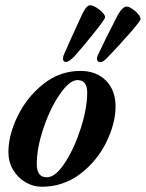

<svg xmlns="http://www.w3.org/2000/svg" viewBox="-20 -697 555 731"><path d="M12 -118Q12 -183 47.5 -255.5Q83 -328 145.5 -377.5Q208 -427 286 -427Q347 -427 383.5 -390Q420 -353 420 -292Q420 -228 385 -156Q350 -84 285.5 -35Q221 14 139 14Q106 14 76.5 -3.5Q47 -21 29.5 -51Q12 -81 12 -118ZM312 -344Q312 -392 275 -392Q245 -392 208 -338.5Q171 -285 145.5 -209Q120 -133 120 -72Q120 -22 158 -22Q191 -22 227 -77Q263 -132 287.5 -208.5Q312 -285 312 -344ZM220 -471Q220 -482 222 -486Q242 -533 292 -641Q300 -658 307.5 -667.5Q315 -677 324 -677Q336 -677 358 -660.5Q380 -644 380 -631Q380 -624 337.5 -571Q295 -518 263 -482Q242 -461 231 -461Q227 -461 223.5 -464Q220 -467 220 -471ZM349 -471Q349 -479 352 -486Q379 -544 428 -639Q447 -672 462 -672Q474 -672 494.5 -655Q515 -638 515 -624Q515 -617 470.5 -566.5Q426 -516 392 -481Q373 -460 362 -460Q357 -460 353 -463.5Q349 -467 349 -471Z"/></svg>

Font: EB Garamond SemiBold
Style: Italic
Weight: 600
Italic angle: -17.2°
Designer: Georg Duffner and Octavio Pardo
Foundry: Georg Duffner
Version: Version 1.000